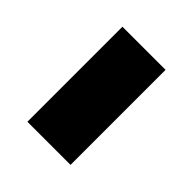

<svg xmlns="http://www.w3.org/2000/svg" viewBox="-24 -439 340 340"><g transform="rotate(-45 146.5 -269.0)"><path d="M28 -215V-323H266V-215Z"/></g></svg>

Font: Noto Sans Arabic UI ExtraCondensed Semi
Style: Regular
Weight: 600
Width: 3
Designer: Nadine Chahine - Monotype Design Team
Foundry: Monotype Imaging Inc.
Version: Version 1.900